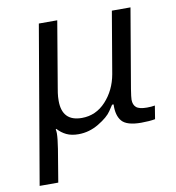

<svg xmlns="http://www.w3.org/2000/svg" viewBox="-82 -601 810 883"><g transform="rotate(-10 323.0 -159.0)"><path d="M158 -527H244L192 -219Q191 -215 188.5 -197.5Q186 -180 186 -161Q186 -65 278 -65Q344 -65 390.5 -115.5Q437 -166 450 -239L499 -527H586L523 -157Q517 -119 517 -108Q517 -84 531 -72Q545 -60 581 -60Q602 -60 618 -63L608 -1Q581 4 543 4Q476 4 453 -22.5Q430 -49 432 -101H425Q424 -100 407 -74Q390 -48 345 -21Q300 6 250 6Q217 6 194 -5Q171 -16 153 -36L150 -34Q152 -26 152 -15Q152 7 144.5 55.5Q137 104 119 209H32Z"/></g></svg>

Font: Be Vietnam
Style: Italic
Weight: 400
Italic angle: -9.33299°
Designer: Gabriel Lam
Foundry: TypeRant
Version: Version 3.000